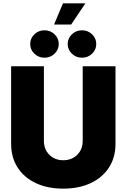

<svg xmlns="http://www.w3.org/2000/svg" viewBox="-20 -1126 762 1155"><path d="M360.4 8.8Q266.6 8.8 196 -24.2Q125.5 -57.1 86.2 -117.9Q46.9 -178.7 46.9 -261.7V-727.5H244.1V-278.3Q244.1 -227.5 277.1 -194.8Q310.1 -162.1 360.4 -162.1Q411.6 -162.1 444.6 -194.8Q477.5 -227.5 477.5 -278.3V-727.5H674.8V-261.7Q674.8 -178.7 635.3 -117.9Q595.7 -57.1 524.9 -24.2Q454.1 8.8 360.4 8.8ZM247.6 -778.8Q211.9 -778.8 186.8 -803Q161.6 -827.1 161.6 -861.3Q161.6 -895.5 186.8 -919.7Q211.9 -943.8 247.6 -943.8Q283.2 -943.8 308.3 -919.7Q333.5 -895.5 333.5 -861.3Q333.5 -827.1 308.3 -803Q283.2 -778.8 247.6 -778.8ZM473.1 -778.8Q437.5 -778.8 412.4 -803Q387.2 -827.1 387.2 -861.3Q387.2 -895.5 412.4 -919.7Q437.5 -943.8 473.1 -943.8Q508.8 -943.8 533.9 -919.7Q559.1 -895.5 559.1 -861.3Q559.1 -827.1 533.9 -803Q508.8 -778.8 473.1 -778.8ZM305.2 -978.5 358.9 -1106H493.7L408.2 -978.5Z"/></svg>

Font: Inter Black
Style: Regular
Weight: 900
Designer: Rasmus Andersson
Foundry: rsms
Version: Version 4.000;git-a52131595